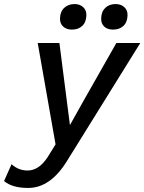

<svg xmlns="http://www.w3.org/2000/svg" viewBox="-117 -712 712 947"><path d="M238 -566Q211 -566 194.5 -581Q178 -596 179 -622Q180 -655 200 -673.5Q220 -692 251 -692Q277 -692 293.5 -676.5Q310 -661 309 -636Q308 -602 288.5 -584Q269 -566 238 -566ZM440 -566Q413 -566 397 -581Q381 -596 382 -622Q383 -655 402.5 -673.5Q422 -692 453 -692Q480 -692 496.5 -676.5Q513 -661 512 -636Q511 -602 491.5 -584Q472 -566 440 -566ZM22 215Q-57 215 -97 181L-60 98Q-26 129 19 129Q75 129 118 63L157 0L69 -500H176L212 -219L228 -95L294 -213L457 -500H575L214 81Q132 215 22 215Z"/></svg>

Font: Elaine Sans Medium
Style: Italic
Weight: 500
Italic angle: -13°
Designer: Wei Huang
Foundry: Wei Huang
Version: Version 2.001;December 24, 2019;FontCreator 12.0.0.2547 64-b